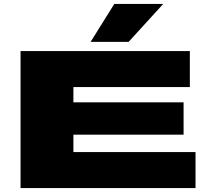

<svg xmlns="http://www.w3.org/2000/svg" viewBox="-20 -961 1064 981"><path d="M85 0V-700H950V-516H355V-438H918V-273H355V-184H979V0ZM443 -747 564 -941H814L637 -747Z"/></svg>

Font: Georama Extra Expanded ExtraBold
Style: Regular
Weight: 800
Width: 8
Designer: Jean-Baptiste Levee
Foundry: Production Type
Version: Version 1.000